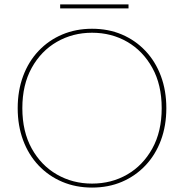

<svg xmlns="http://www.w3.org/2000/svg" viewBox="-20 -840 832 868"><path d="M396 8Q323 8 261.5 -18Q200 -44 154.5 -92Q109 -140 84.5 -206Q60 -272 60 -351Q60 -430 84.5 -496Q109 -562 154.5 -610Q200 -658 261.5 -684Q323 -710 396 -710Q470 -710 531 -684Q592 -658 637.5 -610Q683 -562 707.5 -496Q732 -430 732 -351Q732 -272 707.5 -206Q683 -140 637.5 -92Q592 -44 531 -18Q470 8 396 8ZM396 -10Q484 -10 555 -51Q626 -92 668.5 -168.5Q711 -245 711 -351Q711 -457 668.5 -533.5Q626 -610 555 -651Q484 -692 396 -692Q309 -692 237.5 -651Q166 -610 123.5 -533.5Q81 -457 81 -351Q81 -245 123.5 -168.5Q166 -92 237.5 -51Q309 -10 396 -10ZM252 -802V-820H561V-802Z"/></svg>

Font: Poppins Variable
Style: Regular
Weight: 100
Designer: Jonny Pinhorn
Foundry: Indian Type Foundry
Version: Version 6.000